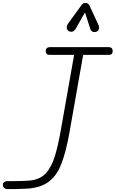

<svg xmlns="http://www.w3.org/2000/svg" viewBox="-61 -1304 797 1324"><path d="M-41 -29.5Q-41 -42 -32 -48.5Q-23 -55 -11.5 -55Q2.5 -55 22.8 -55Q43 -55 65.8 -55.5Q88.5 -56 109.2 -56.8Q130 -57.5 145 -59Q215.5 -66 255.2 -109.5Q295 -153 317.8 -228.5Q340.5 -304 358.5 -407L450 -925.5H286Q267.5 -925.5 260.8 -932.8Q254 -940 254 -952Q254 -963.5 260.8 -971.2Q267.5 -979 286 -979H684Q704 -979 710 -971.2Q716 -963.5 716 -952Q716 -940 710 -932.8Q704 -925.5 684 -925.5H512.5L417.5 -388Q394.5 -258.5 363.5 -177.8Q332.5 -97 281.8 -56Q231 -15 148 -5Q138 -3.5 118.5 -2.8Q99 -2 75.5 -1.2Q52 -0.5 29 -0.2Q6 0 -11.5 0Q-23 0 -32 -7.8Q-41 -15.5 -41 -29.5ZM603 -1085Q588 -1080 576.5 -1086.2Q565 -1092.5 561 -1106.5L525 -1218.5L462 -1107.5Q449.5 -1086 434.2 -1085.2Q419 -1084.5 409.5 -1092Q398.5 -1102.5 399 -1115.5Q399.5 -1128.5 407.5 -1140L500.5 -1268Q509 -1280.5 517.2 -1282Q525.5 -1283.5 533 -1283.5Q537.5 -1283.5 545 -1279Q552.5 -1274.5 556 -1266L615.5 -1137.5Q626 -1114.5 620.2 -1101.5Q614.5 -1088.5 603 -1085Z"/></svg>

Font: Edu QLD Hand
Style: Regular
Weight: 400
Designer: Tina and Corey Anderson, Eben Sorkin
Foundry: Sorkin Type Co.
Version: Version 2.000